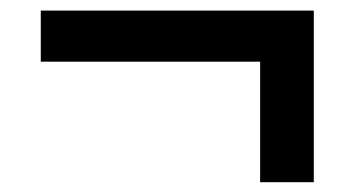

<svg xmlns="http://www.w3.org/2000/svg" viewBox="-20 -450 683 372"><path d="M484 -97V-330.5H59V-429.5H588V-97Z"/></svg>

Font: Encode Sans SmCnd SmBold
Style: Regular
Weight: 600
Width: 4
Designer: Multiple Designers
Foundry: Impallari Type
Version: Version 3.002; ttfautohint (v1.8.3) -l 8 -r 50 -G 200 -x 14 